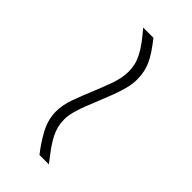

<svg xmlns="http://www.w3.org/2000/svg" viewBox="33 -682 631 631"><g transform="rotate(-45 348.5 -366.5)"><path d="M80.1 -360.8Q114.7 -388.2 149.2 -406Q183.6 -423.8 220.2 -423.8Q249.5 -423.8 282.7 -411.9Q315.9 -399.9 350.3 -385.5Q384.8 -371.1 418.2 -359.1Q451.7 -347.2 481 -347.2Q496.1 -347.2 510.7 -350.3Q525.4 -353.5 541.5 -361.6Q557.6 -369.6 575.9 -382.8Q594.2 -396 617.2 -416V-368.2Q596.7 -352.1 579.8 -340.8Q563 -329.6 547.4 -322.5Q531.7 -315.4 515.6 -312.3Q499.5 -309.1 481 -309.1Q461.9 -309.1 439.9 -314.7Q418 -320.3 394.5 -329.1Q371.1 -337.9 347.4 -347.7Q323.7 -357.4 301.3 -366.2Q278.8 -375 258.3 -380.6Q237.8 -386.2 221.2 -386.2Q204.1 -386.2 189 -382.6Q173.8 -378.9 157.7 -370.8Q141.6 -362.8 122.8 -349.4Q104 -335.9 80.1 -316.9Z"/></g></svg>

Font: Clear Sans Thin
Style: Regular
Weight: 250
Foundry: Intel Corporation
Version: Version 1.00